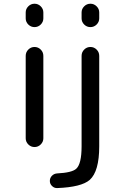

<svg xmlns="http://www.w3.org/2000/svg" viewBox="-20 -794 649 1010"><path d="M115.2 -66.4V-500Q115.2 -519.5 128.9 -533.2Q142.6 -546.9 161.6 -546.9Q180.7 -546.9 194.3 -533.2Q208 -519.5 208 -500V-66.4Q208 -47.9 194.3 -34.2Q180.7 -20.5 161.6 -20.5Q142.6 -20.5 128.9 -34.2Q115.2 -47.9 115.2 -66.4ZM115.2 -697.3V-728.5Q115.2 -747.1 128.9 -760.7Q142.6 -774.4 161.6 -774.4Q180.7 -774.4 194.3 -760.7Q208 -747.1 208 -728.5V-697.3Q208 -678.7 194.3 -665Q180.7 -651.4 161.6 -651.4Q142.6 -651.4 128.9 -665Q115.2 -678.7 115.2 -697.3ZM409.2 -500Q409.2 -519.5 422.9 -533.2Q436.5 -546.9 455.6 -546.9Q474.6 -546.9 488.3 -533.2Q502 -519.5 502 -500V-24.4Q502 107.4 452.1 152.3Q408.2 190.4 281.2 195.3Q280.3 195.3 279.3 195.3Q264.6 195.3 253.9 184.6Q242.2 173.8 242.2 157.7Q242.2 141.6 253.4 130.4Q264.6 119.1 281.2 118.2Q358.4 114.3 380.9 93.8Q409.2 68.4 409.2 -24.4ZM409.2 -697.3V-728.5Q409.2 -747.1 422.9 -760.7Q436.5 -774.4 455.6 -774.4Q474.6 -774.4 488.3 -760.7Q502 -747.1 502 -728.5V-697.3Q502 -678.7 488.3 -665Q474.6 -651.4 455.6 -651.4Q436.5 -651.4 422.9 -665Q409.2 -678.7 409.2 -697.3Z"/></svg>

Font: Gen Jyuu Gothic P Regular
Style: Regular
Weight: 400
Designer: [Source Han Sans]
Ryoko NISHIZUKA  (kana & ideographs); Paul D. Hunt (Latin, Greek & Cyrillic); Wenlong ZHANG  (bopomofo
Version: Version 1.002.20150607